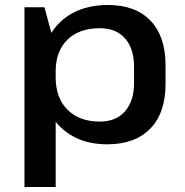

<svg xmlns="http://www.w3.org/2000/svg" viewBox="-20 -569 741 769"><path d="M409 9Q331 9 272.5 -23Q214 -55 181.5 -113.5Q149 -172 149 -251V-293Q149 -372 181.5 -429.5Q214 -487 273.5 -518Q333 -549 412 -549Q523 -549 583 -486Q643 -423 643 -308V-232Q643 -117 582 -54Q521 9 409 9ZM78 -540H158L203 -374V180H78ZM380 -82Q445 -82 481 -123.5Q517 -165 517 -238V-300Q517 -374 481 -415Q445 -456 380 -456Q297 -456 250 -410Q203 -364 203 -283V-259Q203 -177 250.5 -129.5Q298 -82 380 -82Z"/></svg>

Font: Pathway Extreme 28pt SemiBold
Style: Regular
Weight: 600
Designer: Eduardo Rodriguez Tunni
Foundry: Eduardo Rodriguez Tunni
Version: Version 1.001;gftools[0.9.26]